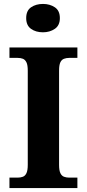

<svg xmlns="http://www.w3.org/2000/svg" viewBox="-20 -955 441 975"><path d="M28 0V-53H70Q84.6 -53 96.3 -57.5Q108 -62 114.5 -76Q121 -90 121 -118V-596Q121 -624.9 114.3 -638.4Q107.6 -652 96.3 -656.5Q85 -661 70 -661H28V-714H373V-661H331Q317.1 -661 305 -656.5Q293 -652 286.5 -638.5Q280 -624.9 280 -596V-118Q280 -90 286.5 -76Q293 -62 305 -57.5Q317.1 -53 331 -53H373V0ZM198.1 -791Q162 -791 137.5 -808.5Q113 -826 113 -863Q113 -901 137.7 -918Q162.5 -935 198.5 -935Q233 -935 258.5 -918Q284 -901 284 -863Q284 -826 258.4 -808.5Q232.8 -791 198.1 -791Z"/></svg>

Font: Noto Serif Tamil
Style: Italic
Weight: 400
Italic angle: -12°
Designer: Indian Type Foundry, Tom Grace, and the Monotype Design Team
Foundry: Monotype Imaging Inc.
Version: Version 2.003